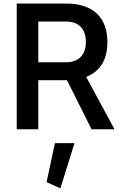

<svg xmlns="http://www.w3.org/2000/svg" viewBox="-20 -717 663 1065"><path d="M192.4 -272H351.6L487.8 0H615.2L458 -290.5C536.6 -321.3 575.7 -386.2 575.7 -484.4C575.7 -619.6 495.6 -697.3 349.1 -697.3H72.8V0H192.4ZM238.3 293 314.9 328.1 393.1 77.1H284.7ZM346.2 -597.7C419.9 -597.7 456.5 -552.7 456.5 -484.9C456.5 -416.5 419.9 -371.6 346.2 -371.6H192.4V-597.7Z"/></svg>

Font: Estedad SemiBold
Style: Regular
Weight: 600
Designer: Amin Abedi
Version: Version 7.3